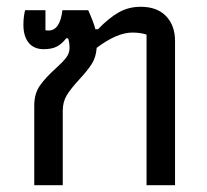

<svg xmlns="http://www.w3.org/2000/svg" viewBox="-20 -546 610 566"><path d="M81 -235Q81 -270 97.5 -293.5Q114 -317 144 -344Q165 -363 175 -376Q185 -389 185 -404Q185 -420 181 -433H175Q163 -417 148 -409Q133 -401 109 -401Q80 -401 64.5 -420Q49 -439 49 -473Q49 -496 54 -516H114V-457Q117 -456 123 -456Q157 -456 164 -516H240Q257 -478 261 -460H269Q301 -493 330 -509.5Q359 -526 395 -526Q443 -526 469.5 -498.5Q496 -471 496 -425V0H412V-444Q394 -450 370 -450Q325 -450 265 -405Q263 -377 250.5 -357.5Q238 -338 213 -311Q189 -285 177 -265.5Q165 -246 165 -219V0H81Z"/></svg>

Font: Athiti Medium
Style: Regular
Weight: 500
Designer: CadsonDemak Team
Foundry: CadsonDemak
Version: Version 1.033